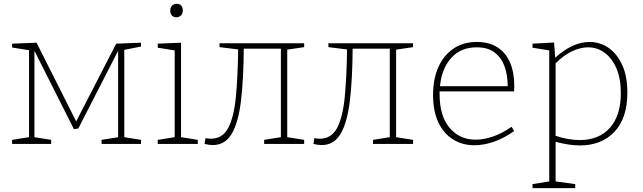

<svg xmlns="http://www.w3.org/2000/svg" viewBox="-20 -748 3342 998"><path d="M246 -21V0H43V-21L131 -35V-487L43 -501V-521L170 -526L376 -117L584 -521L713 -526V-506L626 -489V-35L713 -21V0H508V-21L594 -35V-484L387 -80L364 -77L159 -484V-35Z M1008 -21V0H800V-21L888 -35V-486L800 -500V-521L921 -526V-35ZM897 -658Q883 -658 874 -667Q865 -676 865 -693Q865 -710 874.5 -719Q884 -728 898 -728Q930 -728 930 -693Q930 -676 920 -667Q910 -658 897 -658Z M1086 6Q1076 6 1065.5 4.5Q1055 3 1043 0L1048 -30Q1062 -27 1076 -27Q1137 -27 1166.5 -83.5Q1196 -140 1206 -244Q1216 -348 1218 -491L1121 -503V-523H1561V-503L1473 -490V-35L1561 -21V0H1353V-21L1440 -35V-495H1247Q1246 -336 1232.5 -223.5Q1219 -111 1184.5 -52.5Q1150 6 1086 6Z M1652 6Q1642 6 1631.5 4.5Q1621 3 1609 0L1614 -30Q1628 -27 1642 -27Q1703 -27 1732.5 -83.5Q1762 -140 1772 -244Q1782 -348 1784 -491L1687 -503V-523H2127V-503L2039 -490V-35L2127 -21V0H1919V-21L2006 -35V-495H1813Q1812 -336 1798.5 -223.5Q1785 -111 1750.5 -52.5Q1716 6 1652 6Z M2446 7Q2383 7 2334.5 -23.5Q2286 -54 2258.5 -112Q2231 -170 2231 -254Q2231 -338 2259 -400Q2287 -462 2338 -496Q2389 -530 2459 -530Q2523 -530 2566.5 -501.5Q2610 -473 2631.5 -422Q2653 -371 2653 -305Q2653 -299 2653 -291.5Q2653 -284 2652 -273H2265Q2265 -266 2265 -258Q2265 -145 2317 -83.5Q2369 -22 2452 -22Q2494 -22 2541.5 -38Q2589 -54 2639 -89L2653 -67Q2599 -29 2546.5 -11Q2494 7 2446 7ZM2458 -502Q2375 -502 2325.5 -447Q2276 -392 2267 -300H2619Q2619 -354 2603.5 -400Q2588 -446 2552.5 -474Q2517 -502 2458 -502Z M2748 230V209L2835 195V-486L2748 -500V-521L2860 -527L2866 -448Q2911 -489 2956 -509.5Q3001 -530 3044 -530Q3099 -530 3143.5 -499Q3188 -468 3214.5 -409.5Q3241 -351 3241 -267Q3241 -134 3174 -63Q3107 8 2994 8Q2965 8 2933.5 3Q2902 -2 2868 -11V195L2970 209V230ZM2993 -20Q3094 -20 3150.5 -84Q3207 -148 3207 -264Q3207 -340 3184 -393Q3161 -446 3122.5 -474Q3084 -502 3037 -502Q2997 -502 2953.5 -481.5Q2910 -461 2868 -419V-42Q2935 -20 2993 -20Z"/></svg>

Font: Bitter ExtraLight
Style: Regular
Weight: 200
Designer: Sol Matas, and Bitter project Authors
Foundry: Sol Matas
Version: Version 2.001